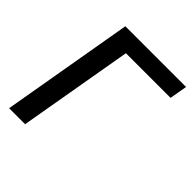

<svg xmlns="http://www.w3.org/2000/svg" viewBox="-194 -843 974 974"><g transform="rotate(45 293.5 -355.5)"><path d="M566.9 -616.2H246.6L139.6 0H24.9L147.9 -710.9H583.5Z"/></g></svg>

Font: Roboto Mono Medium
Style: Italic
Weight: 500
Designer: Google
Version: Version 2.000985; 2015; ttfautohint (v1.3)